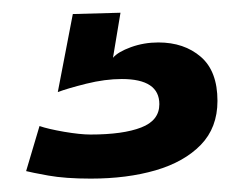

<svg xmlns="http://www.w3.org/2000/svg" viewBox="-20 -34 370 294"><path d="M119 239.5Q80 239.5 53.8 234.8Q27.5 230 20 228L40.5 159Q53.5 163.5 78.2 167.8Q103 172 118.5 172Q168.5 172 196.2 161.2Q224 150.5 224 125.5Q224 87 166.5 87Q141 87 112 94.2Q83 101.5 68.5 107L91.5 -12.5L164.5 -14.5L153 54.5Q160.5 45.5 180.5 38.2Q200.5 31 222.5 31Q262 31 287.5 53Q313 75 313 120.5Q313 161.5 287.5 187.8Q262 214 218.2 226.8Q174.5 239.5 119 239.5Z"/></svg>

Font: Grandstander Medium
Style: Regular
Weight: 500
Designer: Tyler Finck
Foundry: Etcetera Type Co
Version: Version 1.200; ttfautohint (v1.8.3)